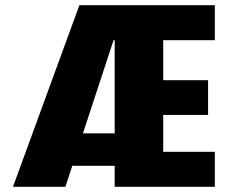

<svg xmlns="http://www.w3.org/2000/svg" viewBox="-20 -720 890 740"><path d="M422 0V-565H312L329 -700H808V-565H609V-411H782V-277H609V-135H808V0ZM240 -81 257 -206H488L468 -81ZM30 0 286 -700H462L232 0Z"/></svg>

Font: Trispace Thin ExtraBold
Style: Regular
Weight: 800
Version: Version 1.210